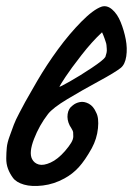

<svg xmlns="http://www.w3.org/2000/svg" viewBox="-63 -598 431 623"><path d="M266.1 -576.2Q283.7 -582 300.8 -567.4Q317.9 -552.7 328.6 -526.1Q339.4 -499.5 345 -470.5Q350.6 -441.4 346.7 -415.3Q342.8 -389.2 329.1 -377.9Q310.1 -362.8 256.8 -334Q203.6 -305.2 156 -276.6Q108.4 -248 92.8 -228Q64.5 -191.4 47.4 -147.2Q30.3 -103 41 -82Q47.9 -68.4 63 -64.2Q78.1 -60.1 101.3 -70.6Q124.5 -81.1 147.9 -107.9Q160.6 -122.6 167.7 -134.3Q174.8 -146 174.8 -155.5Q174.8 -165 174.3 -169.2Q173.8 -173.3 168.7 -181.6Q163.6 -189.9 163.1 -190.9Q153.8 -209.5 156.5 -228Q159.2 -246.6 172.9 -255.9Q182.6 -264.2 196.3 -266.8Q210 -269.5 225.1 -261.5Q240.2 -253.4 249 -232.9Q258.3 -215.8 254.9 -181.9Q251.5 -147.9 234.9 -117.2Q212.9 -77.6 192.6 -55.4Q172.4 -33.2 146 -19Q112.3 -0.5 76.2 3.9Q40 8.3 14.9 1Q-10.3 -6.3 -21 -21Q-31.2 -34.7 -37.1 -50.5Q-43 -66.4 -42.7 -84.7Q-42.5 -103 -41 -118.9Q-39.6 -134.8 -31.5 -156.7Q-23.4 -178.7 -18.1 -193.4Q-12.7 -208 0 -231.9Q12.7 -255.9 19 -267.6Q25.4 -279.3 39.6 -303.7Q53.7 -328.1 58.1 -335.9Q88.4 -387.7 125.2 -438Q162.1 -488.3 200.9 -527.6Q239.7 -566.9 266.1 -576.2ZM268.1 -493.2Q235.8 -463.4 201.4 -419.2Q167 -375 149.9 -349.1Q132.8 -323.2 129.9 -316.9Q128.9 -314 163.3 -333.5Q197.8 -353 235.4 -378.2Q272.9 -403.3 278.8 -413.1Q281.2 -419.9 282.7 -426.5Q284.2 -433.1 283.4 -440.2Q282.7 -447.3 282.5 -451.7Q282.2 -456.1 279.5 -463.6Q276.9 -471.2 276.1 -473.6Q275.4 -476.1 272 -484.4Q268.6 -492.7 268.1 -493.2Z"/></svg>

Font: Florida Vibes
Style: Regular
Weight: 400
Italic angle: -30°
Designer: Turbologo.com
Foundry: Turbologo.com
Version: Version 1.000;hotconv 1.0.109;makeotfexe 2.5.65596